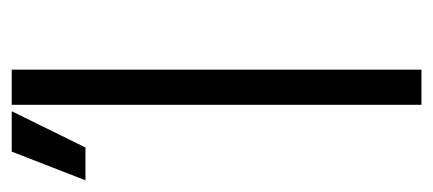

<svg xmlns="http://www.w3.org/2000/svg" viewBox="-255 -514 740 328"><g transform="rotate(-90 115.0 -350.0)"><path d="M-29 -574H27L89 -700H20ZM100 0H160V-700H100Z"/></g></svg>

Font: Unageo
Style: Light
Weight: 300
Designer: Richard Sepsi
Foundry: Richard Sepsi
Version: Version 2.000